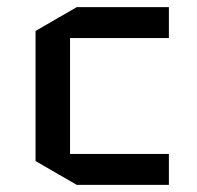

<svg xmlns="http://www.w3.org/2000/svg" viewBox="-20 -520 555 540"><path d="M177 -413V-87H455V0H196L80 -67V-433L196 -500H455V-413Z"/></svg>

Font: Quantico
Style: Regular
Weight: 400
Designer: Matt Desmond
Foundry: MADtype
Version: Version 2.002